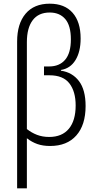

<svg xmlns="http://www.w3.org/2000/svg" viewBox="-20 -785 540 1043"><path d="M73 -559Q73 -656 119 -710.5Q165 -765 250 -765Q331 -765 374.5 -715.5Q418 -666 418 -576Q418 -504 390 -458.5Q362 -413 311 -405V-401Q373 -392 409 -344.5Q445 -297 445 -209Q445 -106 394.5 -49Q344 8 252 8Q213 8 183 -2.5Q153 -13 126 -34V238H73ZM247 -41Q317 -41 354 -85.5Q391 -130 391 -212Q391 -288 357 -332Q323 -376 249 -376H219V-424H247Q303 -424 334 -460.5Q365 -497 365 -571Q365 -646 334.5 -681.5Q304 -717 250 -717Q189 -717 157.5 -675Q126 -633 126 -556V-84Q151 -64 181 -52.5Q211 -41 247 -41Z"/></svg>

Font: Noto Sans Mono ExtraCondensed Light
Style: Regular
Weight: 300
Width: 2
Designer: Monotype Design Team
Foundry: Monotype Imaging Inc.
Version: Version 2.014; ttfautohint (v1.8.4.7-5d5b)